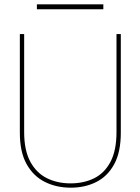

<svg xmlns="http://www.w3.org/2000/svg" viewBox="-20 -858 651 890"><path d="M308 12Q242 12 188.5 -14.5Q135 -41 103.5 -97Q72 -153 72 -243V-700H92V-246Q92 -161 120.5 -108.5Q149 -56 197.5 -32Q246 -8 307 -8Q369 -8 417 -32Q465 -56 492.5 -108.5Q520 -161 520 -246V-700H540V-243Q540 -153 509.5 -97Q479 -41 426.5 -14.5Q374 12 308 12ZM151 -815V-838H459V-815Z"/></svg>

Font: DM Sans 12pt Thin
Style: Regular
Weight: 250
Version: Version 4.004;gftools[0.9.30]